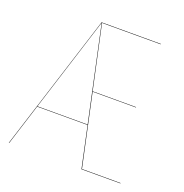

<svg xmlns="http://www.w3.org/2000/svg" viewBox="-123 -790 862 901"><g transform="rotate(20 307.5 -340.0)"><path d="M381.8 -2H574.2V0H379.9L335.9 -205.1H84L19 0H17.1L232.9 -680.2H528.8V-678.2H235.8L304.2 -361.8H521V-359.9H304.7ZM84.5 -207H335.4L233.9 -678.2Z"/></g></svg>

Font: Fira Sans Compressed Two
Style: Regular
Weight: 100
Width: 1
Designer: Carrois Corporate & Edenspiekermann AG
Foundry: Carrois Corporate GbR & Edenspiekermann AG
Version: Version 4.203;PS 004.203;hotconv 1.0.88;makeotf.lib2.5.64775